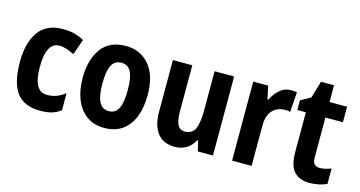

<svg xmlns="http://www.w3.org/2000/svg" viewBox="-73 -967 2400 1281"><g transform="rotate(15 1127.0 -326.0)"><path d="M251 10Q140 10 88.5 -58Q37 -126 37 -270Q37 -403 91.5 -479.5Q146 -556 258 -556Q309 -556 343.5 -546Q378 -536 406 -520L368 -412Q338 -427 313.5 -435Q289 -443 265 -443Q174 -443 174 -271Q174 -104 268 -104Q304 -104 332.5 -115Q361 -126 392 -149V-31Q361 -8 328 1Q295 10 251 10Z M918 -274Q918 -194 894 -129.5Q870 -65 820 -27.5Q770 10 693 10Q620 10 570 -27Q520 -64 494.5 -128.5Q469 -193 469 -274Q469 -402 525 -479Q581 -556 695 -556Q795 -556 856.5 -483.5Q918 -411 918 -274ZM606 -273Q606 -189 627 -147.5Q648 -106 694 -106Q740 -106 760.5 -147Q781 -188 781 -274Q781 -359 760.5 -399.5Q740 -440 694 -440Q648 -440 627 -400Q606 -360 606 -273Z M1443 -546V0H1338L1322 -70H1314Q1294 -30 1259 -10Q1224 10 1180 10Q1102 10 1061 -41.5Q1020 -93 1020 -191V-546H1154V-228Q1154 -167 1169 -136.5Q1184 -106 1218 -106Q1272 -106 1290 -149.5Q1308 -193 1308 -274V-546Z M1835 -556Q1843 -556 1853.5 -555.5Q1864 -555 1875 -552L1865 -414Q1859 -417 1848 -418Q1837 -419 1833 -419Q1775 -419 1742.5 -383Q1710 -347 1710 -279V0H1575V-546H1678L1697 -456H1704Q1722 -496 1755.5 -526Q1789 -556 1835 -556Z M2152 -104Q2170 -104 2189 -108.5Q2208 -113 2230 -121V-15Q2207 -4 2176 3Q2145 10 2112 10Q2041 10 2004 -31Q1967 -72 1967 -165V-439H1908V-506L1977 -544L2012 -662H2102V-546H2223V-439H2102V-162Q2102 -104 2152 -104Z"/></g></svg>

Font: Noto Sans Kannada Condensed
Style: Bold
Weight: 700
Width: 3
Designer: Jelle Bosma - Monotype Design Team
Foundry: Monotype Imaging Inc.
Version: Version 2.005; ttfautohint (v1.8.4.7-5d5b)